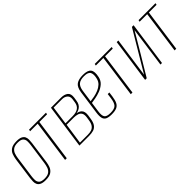

<svg xmlns="http://www.w3.org/2000/svg" viewBox="124 -1260 2027 2027"><g transform="rotate(-45 1137.0 -247.0)"><path d="M135 7Q92 7 69 -4.5Q46 -16 37 -35Q28 -54 28.5 -77.5Q29 -101 32 -125L66 -372Q71 -404 82 -434Q93 -464 121.5 -483.5Q150 -503 207 -503Q249 -503 272 -491.5Q295 -480 303.5 -461Q312 -442 311.5 -419Q311 -396 308 -372L274 -125Q270 -93 258.5 -62.5Q247 -32 219 -12.5Q191 7 135 7ZM137 -13Q183 -13 206 -30.5Q229 -48 238 -75Q247 -102 251 -130L284 -367Q288 -395 287 -421.5Q286 -448 268 -465.5Q250 -483 204 -483Q158 -483 135 -465.5Q112 -448 103 -421.5Q94 -395 90 -367L57 -130Q53 -102 54 -75Q55 -48 73 -30.5Q91 -13 137 -13Z M429 0 495 -475H382L386 -495H639L635 -475H520L454 0Z M643 0 713 -495H866Q912 -495 941 -473Q970 -451 962 -395L956 -357Q949 -307 916.5 -284Q884 -261 841 -261V-264Q888 -264 915 -239.5Q942 -215 934 -159L928 -121Q921 -69 902 -43Q883 -17 854 -8.5Q825 0 787 0ZM669 -18H786Q818 -18 842 -26Q866 -34 882 -56.5Q898 -79 904 -124L909 -157Q914 -196 901.5 -216Q889 -236 865 -243.5Q841 -251 811 -251H703ZM705 -270H812Q866 -270 896 -291.5Q926 -313 932 -357L938 -398Q943 -436 919.5 -456Q896 -476 861 -476H734Z M1119 9Q1074 9 1049 -2.5Q1024 -14 1016.5 -42Q1009 -70 1016 -121L1053 -385Q1063 -454 1097.5 -478Q1132 -502 1195 -502Q1267 -502 1290.5 -471Q1314 -440 1298 -367Q1288 -323 1257.5 -296.5Q1227 -270 1188 -255.5Q1149 -241 1112.5 -234.5Q1076 -228 1055 -225L1040 -120Q1031 -59 1046.5 -35Q1062 -11 1120 -11Q1179 -11 1201.5 -35Q1224 -59 1232 -120L1239 -173H1263L1256 -121Q1249 -70 1234.5 -42Q1220 -14 1192.5 -2.5Q1165 9 1119 9ZM1058 -247Q1084 -250 1117.5 -256.5Q1151 -263 1183.5 -276.5Q1216 -290 1240 -312.5Q1264 -335 1272 -369Q1286 -425 1271 -454.5Q1256 -484 1196 -484Q1139 -484 1112 -461Q1085 -438 1077 -383Z M1410 0 1476 -475H1363L1367 -495H1620L1616 -475H1501L1435 0Z M1624 0 1694 -494H1718L1655 -47L1921 -494H1946L1876 0H1853L1916 -450Q1849 -337 1783 -225Q1717 -113 1648 0Z M2064 0 2130 -475H2017L2021 -495H2274L2270 -475H2155L2089 0Z"/></g></svg>

Font: Alumni Sans SC Thin
Style: Italic
Weight: 100
Italic angle: -8°
Designer: Robert E. Leuschke
Foundry: Robert E. Leuschke
Version: Version 1.016